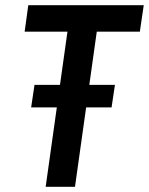

<svg xmlns="http://www.w3.org/2000/svg" viewBox="-20 -720 574 740"><path d="M156 0 240 -598H75L89 -700H534L519 -598H353L269 0ZM100 -306 113 -393H423L410 -306Z"/></svg>

Font: Finlandica Medium
Style: Italic
Weight: 500
Italic angle: -8°
Designer: Niklas Ekholm, Juho Hiilivirta, Jaakko Suomalainen
Foundry: Helsinki Type Studio
Version: Version 1.063